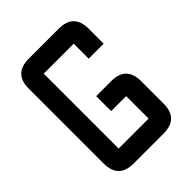

<svg xmlns="http://www.w3.org/2000/svg" viewBox="-199 -785 885 885"><g transform="rotate(-45 244.0 -342.0)"><path d="M341.8 0H146.5Q48.8 0 48.8 -97.7V-585.9Q48.8 -683.6 146.5 -683.6H341.8Q439.5 -683.6 439.5 -585.9V-488.3H341.8V-585.9H146.5V-97.7H341.8V-244.1H244.1V-341.8H341.8Q439.5 -341.8 439.5 -244.1V-97.7Q439.5 0 341.8 0Z"/></g></svg>

Font: BabelStone Runic Norse
Style: Regular
Weight: 400
Designer: Andrew West
Foundry: BabelStone
Version: Version 3.002 March 14, 2022